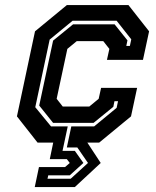

<svg xmlns="http://www.w3.org/2000/svg" viewBox="-20 -560 614 754"><path d="M116.5 174.5 133 96H235.5L254 80L242.5 65H175.5L189 0H127.5L46.5 -103L117.5 -437L242.5 -540H484.5L565.5 -437L541.5 -325H400L409.5 -368L385.5 -398.5H281.5L244.5 -368L202.5 -172L226.5 -141.5H330.5L367.5 -172L377 -215H518.5L494.5 -103L369.5 0H323L375.5 80L274 174.5ZM166.5 142H257.5L325.5 80L283.5 19H242.5L260 -63.5H349.5L438 -136.5L443.5 -162.5H429.5L425 -140.5L347.5 -77.5H188.5L134 -145.5L188.5 -400.5L267 -464.5H430L480.5 -401.5L476 -379.5H490L495.5 -405.5L438 -478.5H265L175 -404.5L118.5 -139L180.5 -63.5H246L225.5 32.5H274L307.5 80L254 128.5H169.5Z"/></svg>

Font: Tourney
Style: Bold Italic
Weight: 700
Italic angle: -12°
Version: Version 1.015